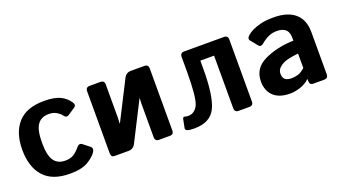

<svg xmlns="http://www.w3.org/2000/svg" viewBox="-49 -917 2350 1322"><g transform="rotate(-20 1126.5 -256.0)"><path d="M39.1 -256.3Q39.1 -380.9 101.6 -451.7Q164.1 -522.5 293.5 -522.5Q369.1 -522.5 411.1 -502.4Q453.1 -482.4 478.5 -443.8Q493.7 -420.9 473.6 -407.7L421.9 -373.5Q399.9 -358.9 383.3 -384.8Q375 -397.5 351.6 -412.1Q328.1 -426.8 293.5 -426.8Q238.3 -426.8 210.9 -387.9Q183.6 -349.1 183.6 -256.3Q183.6 -163.6 210.9 -124.8Q238.3 -85.9 293.5 -85.9Q333 -85.9 357.4 -102.5Q381.8 -119.1 403.3 -145.5Q421.9 -168 442.4 -151.9L487.8 -116.2Q508.3 -100.1 490.2 -73.2Q471.2 -44.9 425.5 -17.6Q379.9 9.8 293.5 9.8Q164.1 9.8 101.6 -61Q39.1 -131.8 39.1 -256.3Z M621.6 0Q596.7 0 596.7 -29.3V-483.4Q596.7 -512.7 626 -512.7H704.1Q733.4 -512.7 733.4 -483.4V-237.8Q733.4 -218.3 731.4 -198.7H733.4L877 -481Q893.1 -512.7 928.2 -512.7H1026.4Q1055.7 -512.7 1055.7 -483.4V-29.3Q1055.7 0 1026.4 0H948.2Q918.9 0 918.9 -29.3V-274.9Q918.9 -294.9 920.9 -314H918.9L775.4 -31.7Q759.3 0 724.1 0Z M1152.8 3.9Q1137.7 -2.4 1140.6 -16.1L1152.8 -77.1Q1155.8 -92.8 1168.9 -89.4Q1182.6 -85.9 1193.4 -85.9Q1240.7 -85.9 1264.9 -134.5Q1289.1 -183.1 1289.1 -377.9V-483.4Q1289.1 -512.7 1318.4 -512.7H1609.4Q1638.7 -512.7 1638.7 -483.4V-29.3Q1638.7 0 1609.4 0H1531.2Q1502 0 1502 -29.3V-415H1401.4V-353Q1401.4 -156.7 1361.3 -73.5Q1321.3 9.8 1204.1 9.8Q1167 9.8 1152.8 3.9Z M1744.1 -136.7Q1744.1 -234.4 1837.4 -278.3Q1930.7 -322.3 2050.3 -325.2V-344.7Q2050.3 -389.6 2027.8 -408.2Q2005.4 -426.8 1965.3 -426.8Q1937 -426.8 1915.3 -418.7Q1893.6 -410.6 1877.7 -400.1Q1861.8 -389.6 1849.1 -378.9Q1826.7 -359.4 1812 -377L1771.5 -426.8Q1756.3 -445.3 1778.8 -464.8Q1795.9 -480 1818.6 -491.2Q1841.3 -502.4 1878.9 -512.5Q1916.5 -522.5 1976.6 -522.5Q2078.1 -522.5 2132.6 -475.6Q2187 -428.7 2187 -337.4V-29.3Q2187 0 2157.7 0H2077.6Q2051.3 0 2051.3 -29.3V-43.9H2050.3Q2021.5 -16.1 1981.2 -3.2Q1940.9 9.8 1907.2 9.8Q1827.1 9.8 1785.6 -29.5Q1744.1 -68.8 1744.1 -136.7ZM1888.7 -139.6Q1888.7 -122.6 1895.5 -110.1Q1902.3 -97.7 1917 -91.8Q1931.6 -85.9 1949.7 -85.9Q1974.6 -85.9 1998 -92.8Q2021.5 -99.6 2050.3 -125V-231Q1968.3 -221.7 1940.4 -207Q1912.6 -192.4 1900.6 -176.8Q1888.7 -161.1 1888.7 -139.6Z"/></g></svg>

Font: Istok
Style: Bold
Weight: 700
Designer: Andrey V. Panov
Foundry: Andrey V. Panov
Version: Version 1.0.1